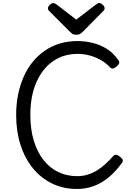

<svg xmlns="http://www.w3.org/2000/svg" viewBox="-20 -1233 863 1272"><path d="M491 19Q399 19 324.5 -17.5Q250 -54 197 -119.5Q144 -185 115.5 -274.5Q87 -364 87 -472Q87 -543 100 -607Q113 -671 137.5 -726Q162 -781 197.5 -824Q233 -867 278 -898Q323 -929 377.5 -945Q432 -961 493 -961Q542 -961 591 -949.5Q640 -938 685 -911Q730 -884 764 -834Q773 -822 769 -813Q765 -804 753 -793Q739 -781 729 -779Q719 -777 709 -787Q682 -816 647.5 -835.5Q613 -855 574 -865.5Q535 -876 493 -876Q448 -876 407.5 -864Q367 -852 332 -828Q297 -804 269.5 -769.5Q242 -735 222 -690Q202 -645 191.5 -590.5Q181 -536 181 -472Q181 -376 204 -300.5Q227 -225 268.5 -172.5Q310 -120 366.5 -93Q423 -66 491 -66Q528 -66 560.5 -76Q593 -86 622.5 -104Q652 -122 678.5 -146.5Q705 -171 731 -200Q740 -209 751.5 -207Q763 -205 776 -194Q790 -183 793 -174Q796 -165 788 -154Q744 -93 695.5 -54.5Q647 -16 596 1.5Q545 19 491 19ZM638 -1213Q648 -1213 660.5 -1201.5Q673 -1190 673 -1179Q673 -1177 672.5 -1173Q672 -1169 667 -1163L529 -1023Q522 -1017 513.5 -1010Q505 -1003 485 -1003Q466 -1003 457.5 -1010Q449 -1017 443 -1023L303 -1163Q298 -1169 298 -1173Q298 -1177 298 -1179Q298 -1190 310.5 -1201.5Q323 -1213 333 -1213Q339 -1213 344.5 -1209.5Q350 -1206 358 -1201L485 -1103L613 -1201Q621 -1206 626 -1209.5Q631 -1213 638 -1213Z"/></svg>

Font: Playwrite HU
Style: Regular
Weight: 400
Designer: Veronika Burian, José Scaglione
Foundry: TypeTogether
Version: Version 1.002